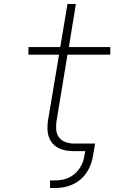

<svg xmlns="http://www.w3.org/2000/svg" viewBox="-20 -755 640 959"><path d="M230 184V146H256Q273 146 290 143Q307 140 323.5 132.5Q340 125 354 112.5Q368 100 378 85Q388 70 394 53.5Q400 37 402 20L406 0H350Q329 0 309 -3.5Q289 -7 271.5 -16Q254 -25 241.5 -40Q229 -55 223 -74Q217 -93 217 -113.5Q217 -134 220 -155L275 -482H122V-520H281L317 -735H359L324 -520H531V-482H317L262 -148Q259 -127 261 -105.5Q263 -84 275.5 -68Q288 -52 308 -45Q328 -38 350 -38H455L445 20Q442 42 434.5 63.5Q427 85 414 105Q401 125 383 140.5Q365 156 343.5 166Q322 176 300 180Q278 184 256 184Z"/></svg>

Font: Iosevka SS04 XLt Ex Obl
Style: Regular
Weight: 200
Width: 7
Italic angle: -9°
Monospace: yes
Designer: Belleve Invis
Foundry: Belleve Invis
Version: Version 19.0.0; ttfautohint (v1.8.4)